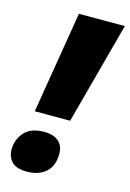

<svg xmlns="http://www.w3.org/2000/svg" viewBox="-113 -771 570 840"><g transform="rotate(15 172.5 -351.0)"><path d="M61 -252 137.2 -713.9H345.2L221.2 -252ZM97.2 12.2Q45.4 12.2 25.6 -10.7Q5.9 -33.7 5.9 -62Q5.9 -109.9 35.4 -142.8Q64.9 -175.8 125 -175.8Q167 -175.8 189.9 -156Q212.9 -136.2 212.9 -100.1Q212.9 -43.9 180.4 -15.9Q147.9 12.2 97.2 12.2Z"/></g></svg>

Font: Open Sans ExtraBold
Style: Italic
Weight: 800
Italic angle: -12°
Designer: Monotype Design Team
Foundry: Monotype Imaging Inc.
Version: Version 3.000; ttfautohint (v1.8.4)